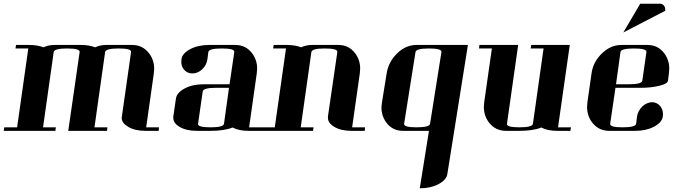

<svg xmlns="http://www.w3.org/2000/svg" viewBox="-20 -702 3633 1030"><path d="M0 0 2.9 -19H71.8L131.8 -441.9H63L65.9 -460.9H134.8Q181.2 -460.9 212.9 -448.2Q240.2 -460.9 273.9 -460.9H412.1Q458.5 -460.9 490.2 -448.2Q517.6 -460.9 549.8 -460.9H689Q745.1 -460.9 779.8 -416Q807.1 -379.9 807.1 -333Q807.1 -325.7 805.2 -308.1L764.2 -19H833L831.1 0H761.2Q703.1 0 667 -22Q632.8 -42.5 632.8 -69.8Q632.8 -70.8 633.3 -73.5Q633.8 -76.2 633.8 -77.1L683.1 -422.9Q686 -441.9 617.2 -441.9Q546.9 -441.9 543.9 -422.9L486.8 -19H556.2L554.2 0H346.2L407.2 -422.9Q410.2 -441.9 339.8 -441.9Q271 -441.9 268.1 -422.9L210.9 -19H279.8L276.9 0Z M909.7 -69.8V-77.1L923.8 -172.9Q928.2 -205.1 971.7 -228Q1013.7 -250 1072.8 -250H1211.4L1236.8 -422.9Q1239.7 -441.9 1169.4 -441.9Q1100.6 -441.9 1097.7 -422.9L1092.8 -384.8Q1088.4 -352.5 1064.5 -330.1Q1041 -308.1 1011.7 -308.1Q983.4 -308.1 965.8 -330.1Q952.6 -346.7 952.6 -371.1Q952.6 -379.9 953.6 -384.8Q958 -416 1001.5 -439Q1043.5 -460.9 1103.5 -460.9H1241.7Q1299.3 -460.9 1332.5 -416Q1359.4 -380.4 1359.4 -334Q1359.4 -325.7 1357.4 -308.1L1316.4 -19H1385.7L1382.8 0H1313.5Q1261.7 0 1227.5 -18.1Q1185.1 0 1106.4 0H1037.6Q978.5 0 942.4 -22Q909.7 -41.5 909.7 -69.8ZM1042.5 -38.1Q1039.6 -19 1109.4 -19Q1178.7 -19 1181.6 -38.1L1208.5 -231H1139.6Q1070.3 -231 1067.4 -210.9Z M1382.3 0 1385.3 -19H1454.1L1514.2 -441.9H1445.3L1448.2 -460.9H1517.1Q1563.5 -460.9 1595.2 -448.2Q1622.6 -460.9 1656.2 -460.9H1794.4Q1852.1 -460.9 1885.3 -416Q1912.1 -380.4 1912.1 -334Q1912.1 -325.7 1910.2 -308.1L1869.1 -19H1938.5L1936.5 0H1866.2Q1808.6 0 1772.5 -22Q1739.3 -42 1739.3 -69.8V-77.1L1789.6 -422.9Q1792.5 -441.9 1722.2 -441.9Q1653.3 -441.9 1650.4 -422.9L1593.3 -19H1662.1L1659.2 0Z M2026.4 -125Q2026.4 -133.3 2029.3 -153.8L2054.2 -308.1Q2064 -370.6 2110.8 -416Q2157.2 -460.9 2214.8 -460.9H2490.2L2379.9 231Q2375.5 263.2 2332 286.1Q2290 308.1 2231.9 308.1L2281.2 0H2142.1Q2085.4 0 2052.2 -44.9Q2026.4 -80.6 2026.4 -125ZM2147.9 -38.1Q2145 -19 2213.9 -19Q2284.2 -19 2287.1 -38.1L2348.1 -422.9Q2351.1 -441.9 2281.2 -441.9Q2211.9 -441.9 2209 -422.9Z M2549.8 -441.9 2551.8 -460.9H2759.8L2699.7 -38.1Q2696.8 -19 2766.6 -19Q2835.9 -19 2838.9 -38.1L2896 -441.9H2826.7L2830.1 -460.9H3036.6L2973.6 -19H3043L3040 0H2970.7Q2918 0 2883.8 -18.1Q2841.3 0 2763.7 0H2694.8Q2637.7 0 2603 -44.9Q2575.7 -81.1 2575.7 -127.9Q2575.7 -136.2 2577.6 -153.8L2618.7 -441.9Z M3129.4 -127.9Q3129.4 -136.2 3131.3 -153.8L3153.3 -308.1Q3161.6 -369.6 3209.5 -416Q3255.9 -460.9 3314.5 -460.9H3452.6Q3510.3 -460.9 3543.5 -416Q3570.3 -380.4 3570.3 -334Q3570.3 -325.7 3568.4 -308.1L3563.5 -269Q3560.5 -252.4 3518.6 -242.2Q3472.7 -231 3419.4 -231H3281.7L3253.4 -38.1Q3250.5 -19 3320.3 -19Q3389.6 -19 3392.6 -38.1L3397.5 -77.1Q3401.4 -106.4 3425.8 -130.9Q3448.7 -152.3 3477.5 -153.8Q3504.9 -153.8 3523.4 -130.9Q3536.6 -112.8 3536.6 -89.8Q3536.6 -80.1 3535.6 -76.2Q3531.2 -44.9 3487.8 -22Q3445.8 0 3386.7 0H3248.5Q3191.4 0 3156.7 -44.9Q3129.4 -81.1 3129.4 -127.9ZM3284.7 -250H3353.5Q3422.9 -250 3425.8 -269L3447.8 -422.9Q3450.7 -441.9 3380.4 -441.9Q3311.5 -441.9 3308.6 -422.9ZM3323.7 -527.8 3414.6 -682.1H3519.5Q3534.7 -682.1 3542.5 -670.9Q3550.8 -659.2 3548.3 -644Z"/></svg>

Font: Hjet
Style: Italic
Weight: 400
Designer: T. Christopher White
Version: Version 1.2